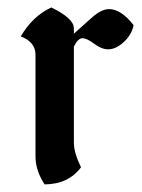

<svg xmlns="http://www.w3.org/2000/svg" viewBox="-20 -478 381 515"><path d="M178.2 -353V-94.7Q178.2 -68.4 197.3 -29.3Q163.6 16.1 99.6 16.6Q75.2 -21 75.2 -58.1V-331.5Q75.2 -365.2 35.6 -380.4Q68.4 -435.5 117.7 -458Q178.2 -428.7 178.2 -401.9V-387.7L224.6 -429.2Q251.5 -453.6 272.5 -453.6Q304.7 -453.6 338.4 -410.6Q333.5 -385.3 312.3 -365.5Q291 -345.7 270 -345.7Q252.4 -345.7 232.7 -360.6Q212.9 -375.5 201.2 -375.5Q189 -375.5 178.2 -353Z"/></svg>

Font: Balgruf
Style: Regular
Weight: 500
Designer: Paul James MIller
Foundry: High-Logic / Made with FontCreator
Version: Version 1.201;March 28, 2021;FontCreator 13.0.0.2683 64-bit